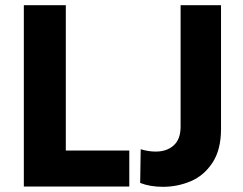

<svg xmlns="http://www.w3.org/2000/svg" viewBox="-20 -720 937 741"><path d="M72 -700H234V-139H479V0H72ZM521 -14 523 -144Q553 -135 581 -135Q624 -135 650.5 -159Q677 -183 677 -231V-700H833V-222Q833 -142 800 -92Q767 -42 716 -20.5Q665 1 609 1Q559 1 521 -14Z"/></svg>

Font: Chess Sans
Style: Bold
Weight: 700
Designer: Wolf Bōese
Foundry: Wolf Bōese
Version: Version 7.223